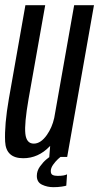

<svg xmlns="http://www.w3.org/2000/svg" viewBox="-20 -618 390 756"><path d="M174 0 177.5 -43.5Q176.5 -42.5 175.5 -41.5Q130.5 5 71.5 5Q3.5 5 0.2 -60.5Q-3 -126 15 -229.5L80 -597.5H158L92.5 -228.5Q75.5 -130.5 79.8 -91.5Q84 -52.5 113 -52.5Q140.5 -52.5 164.5 -86.5Q185 -115.5 193.5 -153.5L272 -597.5H350L244.5 0ZM190 119Q166 119 145.5 109.2Q125 99.5 125 74.5Q125 55 137.2 37.8Q149.5 20.5 162.8 9.5Q176 -1.5 179.5 -2.5H221Q218.5 -1 208.5 8.2Q198.5 17.5 189.2 30.5Q180 43.5 180 55.5Q180 67.5 187.5 71Q195 74.5 207 74.5Q232.5 74.5 244 68.5L241 113Q237.5 114.5 222.5 116.8Q207.5 119 190 119Z"/></svg>

Font: Anybody Condensed Regular
Style: Italic
Weight: 400
Width: 3
Italic angle: -10°
Designer: Tyler Finck
Foundry: Etcetera Type Company
Version: Version 1.010; ttfautohint (v1.8.3) -l 8 -r 50 -G 200 -x 14 